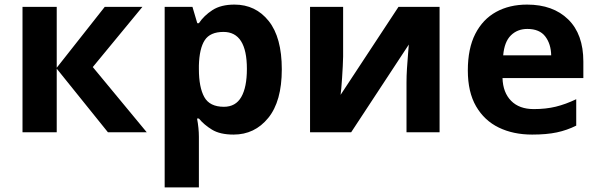

<svg xmlns="http://www.w3.org/2000/svg" viewBox="-20 -576 2603 836"><path d="M436 -546H600L384 -284L619 0H450L227 -277V0H78V-546H227V-281Z M1001 -556Q1093 -556 1150 -484.5Q1207 -413 1207 -274Q1207 -135 1148 -62.5Q1089 10 997 10Q938 10 903 -11.5Q868 -33 846 -60H838Q846 -18 846 20V240H697V-546H818L839 -475H846Q868 -508 905 -532Q942 -556 1001 -556ZM953 -437Q895 -437 871.5 -401Q848 -365 846 -291V-275Q846 -196 869.5 -153.5Q893 -111 955 -111Q1006 -111 1030.5 -153.5Q1055 -196 1055 -276Q1055 -437 953 -437Z M1474 -546V-330Q1474 -313 1472.5 -288Q1471 -263 1469.5 -237Q1468 -211 1466 -191Q1464 -171 1463 -163L1715 -546H1894V0H1750V-218Q1750 -245 1752 -277.5Q1754 -310 1756.5 -338.5Q1759 -367 1760 -382L1509 0H1330V-546Z M2275 -556Q2388 -556 2454 -491.5Q2520 -427 2520 -308V-236H2168Q2170 -173 2205.5 -137Q2241 -101 2304 -101Q2357 -101 2400 -111.5Q2443 -122 2489 -144V-29Q2449 -9 2404.5 0.5Q2360 10 2297 10Q2215 10 2152 -20.5Q2089 -51 2053 -113Q2017 -175 2017 -269Q2017 -365 2049.5 -428.5Q2082 -492 2140 -524Q2198 -556 2275 -556ZM2276 -450Q2233 -450 2204.5 -422Q2176 -394 2171 -335H2380Q2379 -385 2354 -417.5Q2329 -450 2276 -450Z"/></svg>

Font: Noto IKEA Latin
Style: Bold
Weight: 700
Designer: Monotype Design Team
Foundry: Monotype Imaging Inc.
Version: Version 1.0